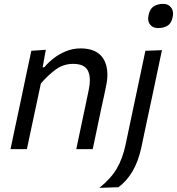

<svg xmlns="http://www.w3.org/2000/svg" viewBox="-20 -752 892 968"><path d="M33 0Q44.5 -55 55.5 -107Q66.5 -158 79.5 -219L90 -269Q100 -317 112.2 -375.2Q124.5 -433.5 138 -496L211 -501L195 -413H203.5Q221 -434.5 248.5 -456.5Q276 -478.5 311.2 -493.2Q346.5 -508 386.5 -508Q468.5 -508 501 -456Q521.5 -423.5 521.5 -376.5Q521.5 -348 514 -314.5Q509.5 -293.5 505 -270.5Q500 -247.5 493.5 -219Q481 -158 470 -107Q459 -55.5 447.5 0H364.5Q376.5 -55.5 387 -106.5Q397.5 -157 410 -215.5L427 -297Q433 -325 433 -347.5Q433 -375.5 423.5 -395Q406.5 -430 348.5 -430Q299.5 -430 260.5 -401.2Q221.5 -372.5 186 -331L161.5 -216Q149 -156.5 138 -105.8Q127 -55 115.5 0ZM481 195Q538.5 149 568.2 98.8Q598 48.5 613 -22L654.5 -219L665 -268.5Q679 -336 690.5 -389Q701.5 -441.5 713 -496L796.5 -499Q784.5 -443 773.5 -390Q762.5 -337 748 -269Q735.5 -211 726 -166.5Q716.5 -122 708.5 -84.5Q700.5 -47 693 -10Q677 63 648 112Q619 161 577 192ZM777 -610.5Q750 -610.5 736.5 -628.5Q727 -640 727 -658Q727 -667 729.5 -677.5Q735.5 -707.5 755.2 -720Q775 -732.5 802.5 -732.5Q829.5 -732.5 843 -713.5Q852.5 -700.5 852.5 -682.5Q852.5 -674.5 850.5 -665.5Q844 -634.5 824.8 -622.5Q805.5 -610.5 777 -610.5Z"/></svg>

Font: Heraclito
Style: Italic
Weight: 400
Italic angle: -12°
Designer: Kostas Bartsokas (font) & Cristiano Sobral (main changes)
Foundry: Kostas Bartsokas (font) & Cristiano Sobral (main changes)
Version: Version 1.00;July 8, 2020;FontCreator 13.0.0.2655 64-bit